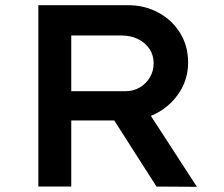

<svg xmlns="http://www.w3.org/2000/svg" viewBox="-20 -720 863 741"><path d="M128 0V-700H474Q539 -700 592 -671Q645 -642 675.5 -592Q706 -542 706 -479Q706 -417 674 -366Q642 -315 588 -285Q534 -255 468 -255H255V0ZM584 0 382 -316 518 -341 740 1ZM255 -368H464Q495 -368 519.5 -382.5Q544 -397 558.5 -421.5Q573 -446 573 -476Q573 -507 557 -531Q541 -555 513 -569Q485 -583 449 -583H255Z"/></svg>

Font: Lexend Exa Medium
Style: Regular
Weight: 500
Designer: Bonnie Shaver-Troup, Thomas Jockin
Foundry: Lexend
Version: Version 1.007